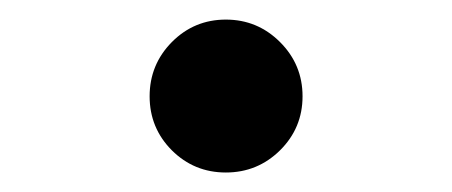

<svg xmlns="http://www.w3.org/2000/svg" viewBox="-20 -342 466 198"><path d="M212.9 -321.8Q245.6 -321.8 268.8 -298.6Q292 -275.4 292 -242.7Q292 -210 268.8 -187Q245.6 -164.1 212.9 -164.1Q180.2 -164.1 157.2 -187Q134.3 -210 134.3 -242.7Q134.3 -275.4 157.2 -298.6Q180.2 -321.8 212.9 -321.8Z"/></svg>

Font: Amiri Typewriter
Style: Bold
Weight: 700
Monospace: yes
Designer: Khaled Hosny
Version: Version 1.1